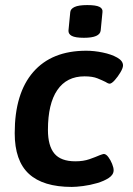

<svg xmlns="http://www.w3.org/2000/svg" viewBox="-20 -730 525 757"><path d="M311 -581Q277 -581 263 -588.5Q249 -596 250 -610L257 -682Q258 -695 274 -702.5Q290 -710 324 -710Q358 -710 372 -703Q386 -696 384 -682L377 -610Q374 -581 311 -581ZM263 7Q150 7 94 -44.5Q38 -96 38 -205Q38 -362 111 -446Q184 -530 320 -530Q351 -530 385 -523Q419 -516 442 -503Q465 -490 465 -472Q465 -462 455 -445Q445 -428 432.5 -414Q420 -400 412 -400Q411 -400 407.5 -401Q404 -402 396 -407Q384 -413 364.5 -421Q345 -429 313 -429Q243 -429 206 -375Q169 -321 169 -218Q169 -155 194.5 -124.5Q220 -94 277 -94Q309 -94 333 -102.5Q357 -111 373 -118Q379 -120 383 -121.5Q387 -123 389 -123Q398 -123 407 -111Q416 -99 422 -84Q428 -69 428 -59Q428 -41 409 -28.5Q390 -16 362.5 -8Q335 0 307.5 3.5Q280 7 263 7Z"/></svg>

Font: Asap SemiBold
Style: Italic
Weight: 600
Italic angle: -6°
Designer: Pablo Cosgaya
Foundry: Omnibus-Type
Version: Version 3.001; ttfautohint (v1.8.3)